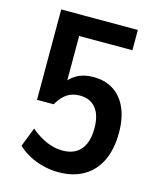

<svg xmlns="http://www.w3.org/2000/svg" viewBox="-109 -782 715 869"><g transform="rotate(15 249.0 -347.5)"><path d="M248 10Q211 10 175.8 1.2Q140.5 -7.5 110 -23.8Q79.5 -40 55.5 -62.5L90.5 -152.5Q127 -121.5 164.5 -105.5Q202 -89.5 240 -89.5Q295 -89.5 324.5 -123.8Q354 -158 354 -224Q354 -285 327.8 -317.8Q301.5 -350.5 252 -350.5Q218 -350.5 193 -334Q168 -317.5 147.5 -281.5H69.5V-705H428.5V-610H179V-372.5H157Q179.5 -410 212.2 -428.8Q245 -447.5 290 -447.5Q346 -447.5 385.5 -421.5Q425 -395.5 445.8 -347.5Q466.5 -299.5 466.5 -232.5Q466.5 -156.5 440.5 -102Q414.5 -47.5 365.2 -18.8Q316 10 248 10Z"/></g></svg>

Font: Nunito Sans 12pt ExtraLight Condensed
Style: Regular
Weight: 200
Width: 3
Version: Version 3.101;gftools[0.9.27]